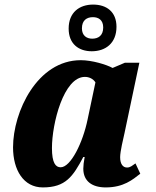

<svg xmlns="http://www.w3.org/2000/svg" viewBox="-20 -809 683 839"><path d="M381 -585C441 -585 489 -620 489 -692C489 -758 445 -789 387 -789C327 -789 280 -755 280 -684C280 -617 324 -585 381 -585ZM383 -640C359 -640 338 -653 338 -685C338 -721 360 -734 386 -734C410 -734 431 -722 431 -689C431 -653 409 -640 383 -640ZM167 10C267 10 299 -38 344 -123H350C346 -102 344 -85 344 -72C344 -16 384 10 442 10C520 10 560 -24 593 -50L572 -95C557 -85 550 -77 535 -77C518 -77 505 -91 505 -122C505 -148 519 -204 524 -227L589 -535H526L472 -512C445 -527 382 -546 333 -546C143 -546 37 -321 37 -165C37 -66 83 10 167 10ZM245 -78C223 -78 207 -97 207 -162C207 -269 258 -473 351 -473C369 -473 387 -465 397 -449L363 -288C342 -185 289 -78 245 -78Z"/></svg>

Font: Noto Serif Condensed Black
Style: Italic
Weight: 900
Width: 3
Italic angle: -12°
Designer: Monotype Design Team
Foundry: Monotype Imaging Inc.
Version: Version 2.013